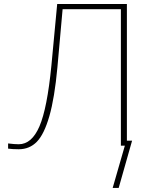

<svg xmlns="http://www.w3.org/2000/svg" viewBox="-20 -710 763 936"><path d="M19.5 14.6V-10.7Q50.8 -6.8 71.3 -6.8Q134.8 -6.8 172.4 -94.2Q210 -181.6 230.5 -389.6L258.8 -690.4H598.6V0H569.3V-665H285.2L259.8 -380.9Q246.1 -232.4 220.7 -144Q195.3 -55.7 159.7 -19Q124 17.6 71.3 17.6Q41 17.6 19.5 14.6ZM529.3 206.1 595.7 -24.4H624L558.6 206.1Z"/></svg>

Font: Gothic A1 Thin
Style: Regular
Weight: 250
Designer: HanYang I&C Co.,Ltd.
Foundry: HanYang I&C Co.,Ltd.
Version: Version 2.50